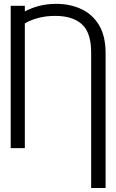

<svg xmlns="http://www.w3.org/2000/svg" viewBox="-20 -757 592 981"><path d="M519.5 203.6H445.8V-485.8Q446.3 -589.4 398.9 -632.6Q351.6 -675.8 262.2 -675.8Q216.8 -675.8 177.7 -665.8Q138.7 -655.8 106.9 -637.7V0H34.7V-727.5H106.9V-698.7Q138.7 -715.8 179.2 -726.6Q219.7 -737.3 267.1 -737.3Q337.9 -737.3 395 -710.9Q452.1 -684.6 485.8 -628.9Q519.5 -573.2 519.5 -485.4Z"/></svg>

Font: Inter Display Light
Style: Regular
Weight: 300
Designer: Rasmus Andersson
Foundry: rsms
Version: Version 4.000;git-a52131595